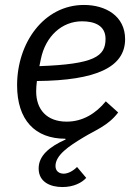

<svg xmlns="http://www.w3.org/2000/svg" viewBox="-20 -548 551 775"><path d="M232 207C278 207 311 189 328 170L291 126C273 144 253 153 237 153C219 153 204 143 204 122C204 78 258 42 316 7C365 -23 416 -40 457 -94L407 -139C367 -90 314 -57 249 -57C169 -57 126 -106 126 -179C126 -190 127 -207 129 -221C369 -223 485 -277 485 -390C485 -483 407 -528 319 -528C157 -528 49 -375 49 -204C49 -64 121 12 244 12L245 15C178 45 136 81 136 132C136 186 182 207 232 207ZM311 -462C360 -462 406 -446 406 -391C406 -320 360 -289 139 -281L145 -310C164 -402 230 -462 311 -462Z"/></svg>

Font: LVC Sans
Style: Italic
Weight: 400
Italic angle: -11.31°
Designer: Mike Abbink, Paul van der Laan, Pieter van Rosmalen
Foundry: Bold Monday
Version: Version 3.0